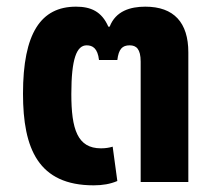

<svg xmlns="http://www.w3.org/2000/svg" viewBox="-20 -546 651 576"><path d="M261 10C288 10 311 6 332 -3L318 -106C308 -103 297 -101 283 -101C212 -101 194 -159 194 -264C194 -370 210 -410 240 -410C258 -410 273 -401 277 -366H332C336 -399 347 -410 369 -410C389 -410 402 -399 402 -361V0H545V-389C545 -478 502 -526 416 -526C371 -526 327 -513 309 -466H305C285 -512 252 -526 208 -526C103 -526 49 -447 49 -265C49 -100 95 10 261 10Z"/></svg>

Font: Noto Sans Thai UI SemCond
Style: Bold
Weight: 700
Width: 4
Designer: Monotype Design Team
Foundry: Monotype Imaging Inc.
Version: Version 2.000